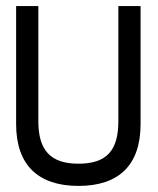

<svg xmlns="http://www.w3.org/2000/svg" viewBox="-20 -600 519 631"><path d="M369 -580V-202C369 -107 332 -62 238 -62C144 -62 106 -108 106 -202V-580H33V-192C33 -58 105 11 238 11C371 11 442 -58 442 -192V-580Z"/></svg>

Font: Charger
Style: Regular
Weight: 400
Designer: Jasper
Foundry: Cannot Into Space Fonts
Version: Version 0.98